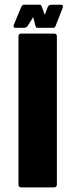

<svg xmlns="http://www.w3.org/2000/svg" viewBox="-20 -812 326 832"><path d="M72.5 0Q60 0 60 -12.5V-654Q60 -666.5 72.5 -666.5H214Q226.5 -666.5 226.5 -654V-12.5Q226.5 0 214 0ZM46.5 -691.5Q35.5 -691.5 40 -705L72.5 -783Q78 -791.5 82.5 -791.5H152.5Q158 -791.5 161 -783L174 -747.5L187.5 -783Q191.5 -791.5 205 -791.5H245Q256 -791.5 251.5 -777.5L221 -700Q218 -691.5 211 -691.5H141.5Q136.5 -691.5 133.5 -700L124 -738L100 -700Q95 -691.5 82.5 -691.5Z"/></svg>

Font: Jaro
Style: Regular
Weight: 400
Designer: Agyei Archer, Celine Hurka, Mirko Velimirović
Version: Version 1.000